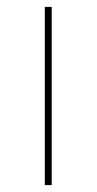

<svg xmlns="http://www.w3.org/2000/svg" viewBox="-20 -537 280 557"><path d="M110 -517H130V0H110Z"/></svg>

Font: Alexandria Thin
Style: Regular
Weight: 250
Designer: Mohamed Gaber
Foundry: Kief Type Foundry
Version: Version 5.100